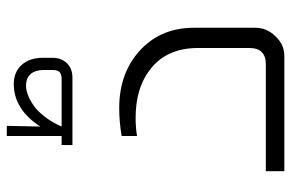

<svg xmlns="http://www.w3.org/2000/svg" viewBox="-162 -672 835 550"><g transform="rotate(-90 255.0 -397.5)"><path d="M169 -795 167 -699Q216 -775 289 -775Q323 -775 343.5 -752.5Q364 -730 364 -691V-663Q364 -643 353 -628Q337 -607 307 -607H114V-638H140V-795ZM329 -688Q329 -718 313 -731Q302 -740 283 -740Q254 -739 219 -712Q186 -682 167 -638H305Q329 -638 329 -662ZM140 -466Q180 -473 220 -473Q324 -473 390 -409Q450 -350 450 -259V-83Q450 -49 424 -24Q401 0 369 0H39V-53H345Q392 -53 392 -100V-247Q392 -340 327 -387Q275 -426 192 -426Q164 -426 140 -422Z"/></g></svg>

Font: Almarai Light
Style: Regular
Weight: 300
Designer: Boutros International 2019
Foundry: Created by Boutros International 2019
Version: Version 1.10